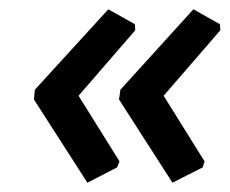

<svg xmlns="http://www.w3.org/2000/svg" viewBox="-20 -434 494 413"><path d="M351 -41 236 -220 239 -241 396 -414 453 -382 454 -369 332 -228 420 -87 416 -74ZM168 -41 53 -220 55 -241 213 -414 270 -382 271 -369 149 -228 237 -87 232 -74Z"/></svg>

Font: Alegreya Sans
Style: Bold Italic
Weight: 700
Italic angle: -7°
Designer: Juan Pablo del Peral
Foundry: Huerta Tipografica
Version: Version 2.007